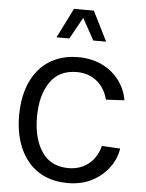

<svg xmlns="http://www.w3.org/2000/svg" viewBox="-62 -1005 806 1059"><g transform="rotate(5 341.0 -475.0)"><path d="M152.8 -343.3C152.8 -423.3 169.4 -487.8 202.6 -536.1C235.4 -584.5 284.7 -608.9 350.6 -608.9C448.7 -608.9 506.3 -543 522.9 -471.2L625 -476.6C619.6 -513.2 605.5 -547.9 582.5 -580.6C535.6 -646 457 -691.4 351.6 -691.4C164.1 -691.4 53.7 -554.7 53.7 -343.3C53.7 -132.3 164.1 5.4 351.6 5.4C404.3 5.4 450.2 -4.9 489.3 -25.9C566.9 -66.9 614.7 -136.7 625 -209.5L522.9 -214.8C506.3 -143.6 448.7 -77.1 350.6 -77.1C284.7 -77.1 235.4 -101.6 202.6 -150.4C169.4 -198.7 152.8 -263.2 152.8 -343.3ZM414.1 -954.6H304.2L221.7 -790H293L359.4 -909.7L425.3 -790H496.6Z"/></g></svg>

Font: Estedad Medium
Style: Regular
Weight: 500
Designer: Amin Abedi
Version: Version 7.3